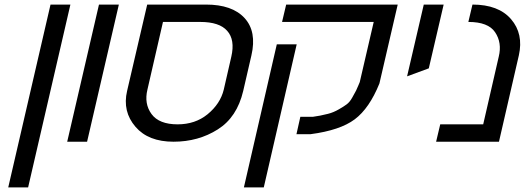

<svg xmlns="http://www.w3.org/2000/svg" viewBox="-20 -620 2296 840"><path d="M16 200 201 -600H288L103 200Z M274 0 413 -600H500L361 0Z M992 -372Q1009 -446 974 -485Q940 -524 856 -524H693L625 -228Q610 -166 643 -121Q676 -76 757 -76Q834 -76 888 -120Q944 -166 959 -228ZM739 0Q629 0 573 -65Q515 -132 536 -222L624 -600H881Q996 -600 1050 -541Q1104 -482 1080 -378L1044 -222Q1017 -107 933 -54Q848 0 739 0Z M1278 -426 1134 200H1047L1191 -426ZM1640 -255Q1596 -146 1532 -98Q1468 -50 1339 -33H1277L1294 -109H1349Q1380 -113 1415 -122Q1439 -128 1463 -142Q1484 -154 1496 -163Q1510 -173 1521 -193Q1536 -219 1538 -224Q1539 -226 1541.5 -232Q1544 -238 1547.5 -245.5Q1551 -253 1554 -261L1615 -524H1214L1232 -600H1720Z M1834 -600H1921L1856 -321L1761 -286Z M2047 -600Q2161 -600 2216 -536Q2271 -472 2250 -378L2163 0H1888L1906 -76H2094L2162 -372Q2177 -433 2146 -479Q2116 -524 2029 -524Z"/></svg>

Font: Miedinger
Style: Italic
Weight: 400
Italic angle: -13°
Version: Version 001.000